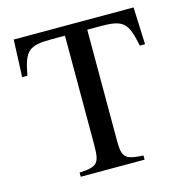

<svg xmlns="http://www.w3.org/2000/svg" viewBox="-100 -755 817 848"><g transform="rotate(-15 309.0 -331.0)"><path d="M592 -492 585 -662H37L30 -492H54C74 -602 94 -620 200 -620H260V-123C260 -35 249 -24 166 -19V0H458V-19C376 -23 362 -35 362 -111V-620H421C527 -620 546 -602 568 -492Z"/></g></svg>

Font: STIX Math
Style: Regular
Weight: 400
Designer: MicroPress Inc., with final additions and corrections provided by Coen Hoffman, Elsevier (retired)
Version: Version 1.1.0